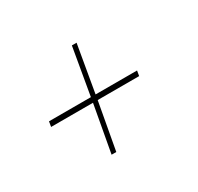

<svg xmlns="http://www.w3.org/2000/svg" viewBox="-68 -434 401 389"><g transform="rotate(-30 133.0 -240.0)"><path d="M95 -124 115 -234H17L19 -246H117L136 -356H147L128 -246H225L223 -234H126L106 -124Z"/></g></svg>

Font: Anybody UltraExpanded Thin
Style: Italic
Weight: 100
Width: 9
Italic angle: -10°
Designer: Tyler Finck
Foundry: Etcetera Type Company
Version: Version 1.010; ttfautohint (v1.8.3) -l 8 -r 50 -G 200 -x 14 